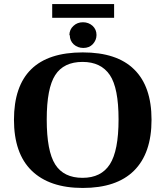

<svg xmlns="http://www.w3.org/2000/svg" viewBox="-20 -918 817 949"><path d="M211 -328V-327Q211 -171 253 -105Q295 -39 388 -39Q480 -39 523 -106Q566 -173 566 -328Q566 -483 523 -547Q479 -612 388 -612Q295 -612 253 -547Q211 -482 211 -328ZM49 -327V-325Q49 -659 389 -659Q558 -659 643 -575Q729 -491 729 -326Q729 -160 642 -74Q556 11 389 11Q224 11 136 -75Q49 -160 49 -327ZM238 -830V-898H544V-830ZM325 -744H323Q323 -772 343 -790Q362 -808 390 -808Q418 -808 438 -790Q457 -772 457 -745Q457 -720 439 -700Q421 -681 392 -681Q364 -681 344 -699Q325 -717 325 -744Z"/></svg>

Font: Libra Serif Modern
Style: Bold
Weight: 700
Designer: Stefan Peev, Context Ltd
Foundry: Ascender Corporation
Version: Version 1.000